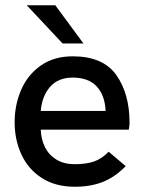

<svg xmlns="http://www.w3.org/2000/svg" viewBox="-20 -710 553 736"><path d="M36.1 -241.2Q36.1 -308.1 61.3 -366Q86.4 -423.8 136.7 -459Q187 -494.1 258.8 -494.1Q375 -494.1 425.8 -422.4Q476.6 -350.6 476.6 -239.7Q476.6 -231.4 475.3 -223.4Q474.1 -215.3 473.6 -212.9H136.2Q137.7 -174.8 152.8 -145Q168 -115.2 196.8 -97.9Q225.6 -80.6 266.1 -80.6Q310.1 -80.6 340.1 -90.8Q370.1 -101.1 396.5 -128.4L461.9 -73.2Q420.9 -31.2 374.3 -12.7Q327.6 5.9 267.1 5.9Q192.4 5.9 140.4 -27.6Q88.4 -61 62.3 -117.4Q36.1 -173.8 36.1 -241.2ZM384.8 -284.7Q382.3 -344.7 350.6 -378.7Q318.8 -412.6 258.8 -412.6Q203.1 -412.6 172.1 -377.2Q141.1 -341.8 136.2 -284.7ZM219.7 -543.5 82.5 -689.9H191.9L299.8 -543.5Z"/></svg>

Font: Acari Sans Medium
Style: Regular
Weight: 500
Designer: Alfredo Marco Pradil and Stefan Peev
Foundry: Hanken Design Co.
Version: Version 1.045